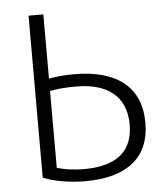

<svg xmlns="http://www.w3.org/2000/svg" viewBox="-51 -736 685 789"><g transform="rotate(-5 291.5 -341.0)"><path d="M96 -690V-22C140 -3 207 8 270 8C437 8 536 -63 536 -210C536 -359 435 -434 262 -434C223 -434 189 -431 157 -425V-690ZM266 -383C390 -383 471 -328 471 -208C471 -80 379 -42 269 -42C220 -42 185 -49 157 -57V-374C187 -380 220 -383 266 -383Z"/></g></svg>

Font: Repo Light
Style: Regular
Weight: 300
Designer: Stefan Peev
Foundry: Context Ltd
Version: Version 001.502